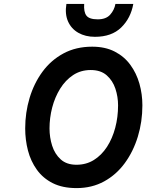

<svg xmlns="http://www.w3.org/2000/svg" viewBox="-20 -951 749 983"><path d="M372 12Q300.5 12 250.2 -13.2Q200 -38.5 168.8 -82Q137.5 -125.5 123.2 -180.2Q109 -235 109 -293.5Q109 -374.5 131.5 -449.5Q154 -524.5 197.5 -583.8Q241 -643 305 -677.5Q369 -712 452 -712Q518.5 -712 567.2 -687Q616 -662 647.2 -619.2Q678.5 -576.5 693.8 -522.8Q709 -469 709 -411.5Q709 -328 685.8 -251.8Q662.5 -175.5 619 -116Q575.5 -56.5 513 -22.2Q450.5 12 372 12ZM371.5 -107.5Q421.5 -107.5 460.8 -132Q500 -156.5 527.8 -199.2Q555.5 -242 570 -296.8Q584.5 -351.5 584.5 -411.5Q584.5 -455.5 570.8 -497Q557 -538.5 526.2 -565.5Q495.5 -592.5 444.5 -592.5Q393.5 -592.5 354.2 -566.5Q315 -540.5 288 -497Q261 -453.5 247.2 -400.5Q233.5 -347.5 233.5 -293.5Q233.5 -247.5 247 -205Q260.5 -162.5 290.8 -135Q321 -107.5 371.5 -107.5ZM466 -762.5Q417.5 -762.5 381.2 -783Q345 -803.5 328.2 -841.5Q311.5 -879.5 320 -931H411Q408 -890 422.5 -871Q437 -852 480.5 -852Q523 -852 544.2 -876Q565.5 -900 571 -931H662.5Q649.5 -858 600.5 -810.2Q551.5 -762.5 466 -762.5Z"/></svg>

Font: Overpass
Style: Bold Italic
Weight: 700
Italic angle: -10°
Designer: Delve Withrington, Dave Bailey, Thomas Jockin
Foundry: Delve Fonts LLC
Version: Version 4.000; ttfautohint (v1.8.3)